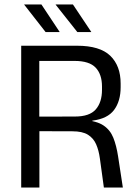

<svg xmlns="http://www.w3.org/2000/svg" viewBox="-20 -845 616 865"><path d="M448 0 430 -131Q425 -168 413 -195.2Q401 -222.5 376.2 -238Q351.5 -253.5 306 -253.5L132.5 -254V-319.5L318 -320Q383.5 -320 411.5 -352.2Q439.5 -384.5 439.5 -440V-455Q439.5 -510 411 -540.2Q382.5 -570.5 316 -570.5H130V-639H327Q430 -639 476.8 -593.8Q523.5 -548.5 523.5 -469V-452Q523.5 -389.5 494 -349.8Q464.5 -310 396 -301.5V-291.5L360.5 -304Q416 -300 446.2 -279.8Q476.5 -259.5 490.5 -224.5Q504.5 -189.5 512 -140.5L533.5 0ZM75.5 0V-639H157V-297.5L157.5 -266V0ZM166.5 -825 248.5 -701.5V-700.5H185.5L89 -824V-825ZM308.5 -825 391 -701.5V-700.5H328.5L231 -823.5V-825Z"/></svg>

Font: Anek Latin Medium
Style: Regular
Weight: 400
Version: Version 1.003